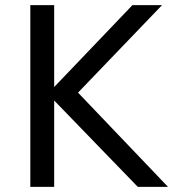

<svg xmlns="http://www.w3.org/2000/svg" viewBox="-20 -731 677 751"><path d="M98.6 0V-710.9H191.9V-390.6L498 -710.9H613.8L285.2 -368.7L637.2 0H519L191.9 -337.9V0Z"/></svg>

Font: Muli
Style: Regular
Weight: 400
Designer: Vernon Adams
Foundry: newtypography
Version: Version 2; ttfautohint (v1.00rc1.6-4cba) -l 8 -r 50 -G 200 -